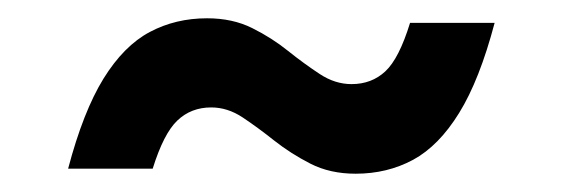

<svg xmlns="http://www.w3.org/2000/svg" viewBox="-20 -354 615 210"><path d="M521 -329Q504.5 -266.5 482.2 -230.5Q460 -194.5 431.8 -179.2Q403.5 -164 369 -164Q341 -164 319.5 -175Q298 -186 280 -200.2Q262 -214.5 245.5 -225.5Q229 -236.5 211 -236.5Q189 -236.5 174 -222.2Q159 -208 147 -169.5H54.5Q71 -232 93.2 -268Q115.5 -304 143.8 -319Q172 -334 206.5 -334Q234.5 -334 256 -323.2Q277.5 -312.5 295.2 -298.2Q313 -284 329.8 -273Q346.5 -262 364.5 -262Q386.5 -262 401.5 -276Q416.5 -290 428.5 -329Z"/></svg>

Font: Newsreader 9pt
Style: Bold Italic
Weight: 700
Italic angle: -17°
Designer: Hugues Gentile
Foundry: Production Type
Version: Version 1.003